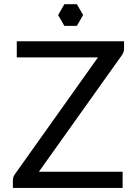

<svg xmlns="http://www.w3.org/2000/svg" viewBox="-20 -918 664 938"><path d="M586 -716.5V-680.5Q586 -663.5 575.5 -648.5L170 -79H579V0H43V-38Q43 -53 52.5 -66.5L458.5 -637.5H62V-716.5ZM386 -844.5 355.5 -897.5H294.5L264 -844.5L294.5 -791.5H355.5Z"/></svg>

Font: LatoHex
Style: Regular
Weight: 400
Designer: Lukasz Dziedzic
Foundry: tyPoland Lukasz Dziedzic
Version: Version 1.104; Western+Polish opensource